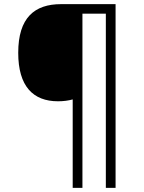

<svg xmlns="http://www.w3.org/2000/svg" viewBox="-20 -780 695 927"><path d="M538 127V-760H275C147 -760 68 -695 68 -525C68 -363 140 -291 260 -291C285 -291 310 -294 331 -300V127H378V-714H491V127Z"/></svg>

Font: Noto Sans Thaana Light
Style: Regular
Weight: 300
Designer: David Williams
Foundry: Google Inc.
Version: Version 3.001